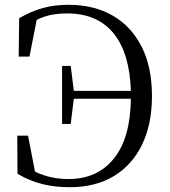

<svg xmlns="http://www.w3.org/2000/svg" viewBox="-20 -765 710 801"><path d="M53 -40 52 -199H97L126 -49Q148 -38 169 -32Q214 -18 265 -18Q388 -18 457 -106Q524 -191 526 -353H288L275 -248H239V-490H275L288 -386H526Q521 -540 457 -622Q389 -709 260 -709Q206 -709 167 -696Q151 -691 133 -682L103 -529H58L60 -689Q110 -718 158.5 -731.5Q207 -745 266 -745Q372 -745 450 -700Q528 -655 571 -570Q614 -485 614 -364Q614 -247 572.5 -161.5Q531 -76 454.5 -30Q378 16 270 16Q209 16 156.5 3Q104 -10 53 -40Z"/></svg>

Font: Early Summer Mincho
Style: Regular
Weight: 400
Designer: GuiWonder
Version: Version 1.002